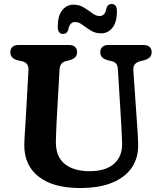

<svg xmlns="http://www.w3.org/2000/svg" viewBox="-20 -926 810 964"><path d="M589 -298 572 -578Q570.5 -597.5 563 -606.5Q555.5 -615.5 540 -619L520 -624Q483.5 -633.5 483.5 -664Q483.5 -680.5 493.8 -690.2Q504 -700 522.5 -700H702.5Q721 -700 731.2 -690.2Q741.5 -680.5 741.5 -664Q741.5 -648 732 -638.5Q722.5 -629 705 -624L685 -619Q666 -614 657 -603.2Q648 -592.5 649.5 -572L668.5 -298.5Q670.5 -273 671.8 -248.8Q673 -224.5 673.5 -198.5Q675 -135.5 643 -86.5Q611 -37.5 545.8 -9.8Q480.5 18 381.5 18Q246 18 173.2 -39.8Q100.5 -97.5 102 -201Q102 -215.5 103.5 -238.8Q105 -262 106.5 -285.8Q108 -309.5 109 -326L123 -575Q125 -611 88.5 -619L68.5 -623.5Q32 -632.5 32 -664Q32 -680.5 42.2 -690.2Q52.5 -700 71.5 -700H328Q347 -700 357 -690.2Q367 -680.5 367 -664Q367 -648 357.5 -638.5Q348 -629 331 -624L311 -619Q281 -612 279 -577L264.5 -322Q263 -290 262 -264Q261 -238 260.5 -217Q259 -141 304 -103.8Q349 -66.5 430 -66.5Q510.5 -66.5 552.5 -103.5Q594.5 -140.5 593 -206Q592 -238.5 591 -259Q590 -279.5 589 -298ZM487.5 -758.5Q458.5 -758.5 435.8 -772.8Q413 -787 394 -801.2Q375 -815.5 357 -815.5Q329.5 -815.5 322.5 -776Q316 -755.5 296 -755.5Q270 -755.5 270 -792.5Q270 -847 292.5 -874.8Q315 -902.5 349 -902.5Q378.5 -902.5 401.2 -888.2Q424 -874 442.8 -859.8Q461.5 -845.5 480 -845.5Q508 -845.5 514.5 -885Q521 -906 541 -906Q567 -906 567 -869Q567 -814 544.2 -786.2Q521.5 -758.5 487.5 -758.5Z"/></svg>

Font: Fraunces 9pt S100 SemiBold
Style: Regular
Weight: 600
Version: Version 1.000; ttfautohint (v1.8.3)